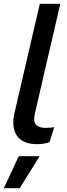

<svg xmlns="http://www.w3.org/2000/svg" viewBox="-21 -745 352 1003"><path d="M172 8Q97 8 67.5 -36Q38 -80 54 -152L187 -725H294L161 -151Q152 -112 166.5 -94.5Q181 -77 218 -77Q246 -77 262 -81L238 -3Q222 3 207.5 5.5Q193 8 172 8ZM186 71 82 238H-1L77 71Z"/></svg>

Font: Work Sans Medium
Style: Italic
Weight: 500
Italic angle: -13°
Designer: Wei Huang
Foundry: Wei Huang
Version: Version 2.012; ttfautohint (v1.8.3)